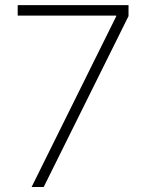

<svg xmlns="http://www.w3.org/2000/svg" viewBox="-20 -748 585 768"><path d="M106.4 0 444.8 -682.6V-685.5H50.8V-727.5H494.1V-683.6L154.8 0Z"/></svg>

Font: Inter 18pt ExtraLight
Style: Regular
Weight: 250
Designer: Rasmus Andersson
Foundry: rsms
Version: Version 4.001;git-66647c0bb